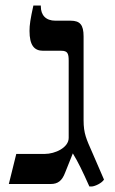

<svg xmlns="http://www.w3.org/2000/svg" viewBox="-20 -667 417 696"><path d="M304 9H313C325 8 349 -3 357 -16L315 -113C293 -163 283 -183 283 -231V-535C283 -577 270 -592 236 -592H181C146 -592 128 -612 128 -644V-647H101C90 -597 87 -577 87 -555C87 -503 104 -483 136 -483H202C225 -483 229 -473 229 -447V-167C229 -132 180 -109 142 -109H39L12 0H164C190 0 205 -12 216 -41L244 -111C264 -78 278 -49 304 9Z"/></svg>

Font: Noto Serif Hebrew
Style: Regular
Weight: 400
Designer: Monotype Design Team
Foundry: Monotype Imaging Inc.
Version: Version 1.901